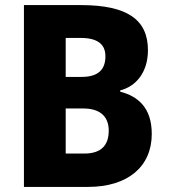

<svg xmlns="http://www.w3.org/2000/svg" viewBox="-20 -734 662 754"><path d="M298 -714H74V0H326C481 0 576 -79 576 -208C576 -312 521 -356 452 -374V-379C512 -394 561 -448 561 -537C561 -656 481 -714 298 -714ZM301 -432H238V-585H297C362 -585 394 -561 394 -513C394 -463 368 -432 301 -432ZM238 -308H307C379 -308 407 -271 407 -221C407 -166 380 -131 311 -131H238Z"/></svg>

Font: Noto Sans Lao SemiCondensed ExtraBold
Style: Regular
Weight: 800
Width: 4
Designer: Monotype Design Team
Foundry: Monotype Imaging Inc.
Version: Version 2.003